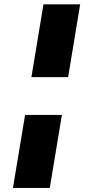

<svg xmlns="http://www.w3.org/2000/svg" viewBox="-20 -748 429 904"><path d="M98.1 -207H271.5L214.4 136.7H41ZM357.4 -727.5 300.8 -384.8H127.9L184.6 -727.5Z"/></svg>

Font: Inter 24pt Black
Style: Italic
Weight: 900
Italic angle: -9.3988°
Designer: Rasmus Andersson
Foundry: rsms
Version: Version 4.001;git-66647c0bb